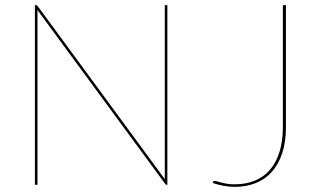

<svg xmlns="http://www.w3.org/2000/svg" viewBox="-20 -720 1242 748"><path d="M632 -700V0H629Q626 0 623.5 -3.5L125.5 -681.5Q126 -678 126 -675Q126 -672 126 -669V0H116V-700H120Q124.5 -700 127 -696L622.5 -21.5Q622 -24 622 -26.8Q622 -29.5 622 -32V-700ZM1094 -226Q1094 -167 1079.5 -123.2Q1065 -79.5 1038.8 -50.2Q1012.5 -21 975.8 -6.5Q939 8 895 8Q854 8 809 -7Q809 -8 809.5 -8.5Q810 -9 810 -10Q811 -11.5 811.5 -13.2Q812 -15 816 -15Q821 -15 827.5 -13Q834 -11 843.2 -8.5Q852.5 -6 865 -4Q877.5 -2 895 -2Q937.5 -2 972.2 -16Q1007 -30 1031.2 -58Q1055.5 -86 1068.8 -128Q1082 -170 1082 -226V-700H1094Z"/></svg>

Font: Lato 2
Style: Regular
Weight: 100
Designer: Lukasz Dziedzic with Adam Twardoch and Botio Nikoltchev
Foundry: tyPoland Lukasz Dziedzic
Version: Version 2.015; 2015-08-06; http://www.latofonts.com/